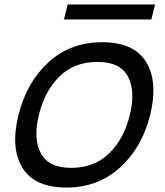

<svg xmlns="http://www.w3.org/2000/svg" viewBox="-20 -829 738 859"><path d="M561 -315Q587 -421 552.5 -486.5Q518 -552 416 -552Q312 -552 246 -487Q180 -422 154 -315Q128 -209 162.5 -143.5Q197 -78 299 -78Q402 -78 468.5 -143Q535 -208 561 -315ZM652 -315Q616 -170 517.5 -80Q419 10 277 10Q134 10 80 -79Q26 -168 63 -315Q99 -461 197 -550.5Q295 -640 437 -640Q580 -640 634 -551.5Q688 -463 652 -315ZM674 -809 657 -742H266L283 -809Z"/></svg>

Font: Sinkin Sans 400 Italic
Style: Italic
Weight: 400
Italic angle: -112°
Designer: Keith Bates
Foundry: K-Type
Version: Sinkin Sans (version 1.0)  by Keith Bates   •   © 2014   www